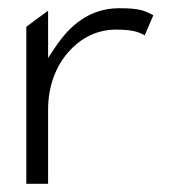

<svg xmlns="http://www.w3.org/2000/svg" viewBox="-20 -467 435 467"><path d="M44 -20H97V-201C97 -259 117 -307 146 -340C171 -369 210 -395 262 -395C299 -395 317 -390 332 -381L353 -430C331 -441 321 -447 270 -447C197 -447 149 -404 115 -353L97 -326V-441L44 -402Z"/></svg>

Font: Charger Sport
Style: ExLit
Weight: 200
Designer: Jasper
Foundry: Cannot Into Space Fonts
Version: Version 1.1